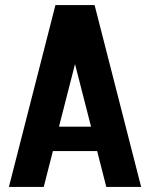

<svg xmlns="http://www.w3.org/2000/svg" viewBox="-20 -735 590 755"><path d="M535 0H398L362 -141H188L152 0H15L198 -715H352ZM275 -483 212 -237H338Z"/></svg>

Font: Akshar SemiBold
Style: Regular
Weight: 600
Designer: Tall Chai
Foundry: Tall Chai
Version: Version 1.000